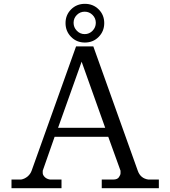

<svg xmlns="http://www.w3.org/2000/svg" viewBox="-20 -982 889 1002"><path d="M351 -789.5Q322 -819 322 -861.5Q322 -904 351 -933Q380 -962 423 -962Q466 -962 495 -933Q524 -904 524 -861.5Q524 -819 495 -789.5Q466 -760 423 -760Q380 -760 351 -789.5ZM381 -904Q364 -887 364 -863Q364 -839 381 -821.5Q398 -804 422 -804Q446 -804 463 -821.5Q480 -839 480 -863Q480 -887 463 -904Q446 -921 422 -921Q398 -921 381 -904ZM754 -45H809V0H511V-45H571Q592 -45 600.5 -57Q609 -69 609 -78V-91L545 -268H265L203 -91V-79Q203 -69 213 -58.5Q223 -48 241 -45H301V0H40V-45H90Q108 -48 124 -61Q139 -74 145 -91L377 -740H467L699 -91Q713 -51 754 -45ZM283 -315H529L406 -660Z"/></svg>

Font: Sawarabi Mincho
Style: Regular
Weight: 400
Version: Version 1.00